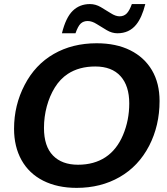

<svg xmlns="http://www.w3.org/2000/svg" viewBox="-20 -910 818 940"><path d="M453.1 -698.2Q548.8 -698.2 617.7 -663.8Q686.5 -629.4 723.9 -566.2Q761.2 -502.9 761.2 -415.5Q761.2 -294.9 710 -195.8Q658.2 -96.2 565.9 -43.2Q473.6 9.8 355 9.8Q261.2 9.8 191.4 -25.4Q122.1 -60.5 85.4 -126.2Q48.8 -191.9 48.8 -279.8Q48.8 -395 100.6 -494.1Q151.9 -593.3 243.2 -645.8Q334.5 -698.2 453.1 -698.2ZM446.3 -584.5Q367.2 -584.5 311.5 -547.9Q274.4 -523.4 248.5 -481.7Q222.7 -439.9 209 -388.7Q195.3 -337.4 195.3 -283.7Q195.3 -193.8 239.3 -148.7Q283.2 -103.5 361.8 -103.5Q440.4 -103.5 496.1 -140.1Q551.8 -176.8 582.3 -249Q612.8 -321.3 612.8 -403.8Q612.8 -489.7 570.1 -537.1Q527.3 -584.5 446.3 -584.5ZM554.7 -747.1Q528.3 -747.1 502.7 -762.2Q477.1 -777.3 453.6 -792.2Q430.2 -807.1 409.2 -807.1Q388.7 -807.1 375.2 -794.7Q361.8 -782.2 349.6 -747.1H283.2Q302.2 -824.2 336.2 -857.2Q370.1 -890.1 420.4 -890.1Q447.8 -890.1 473.4 -875.2Q499 -860.4 522.5 -845.2Q545.9 -830.1 565.4 -830.1Q586.4 -830.1 600.1 -843.8Q613.8 -857.4 625.5 -890.1H691.4Q674.8 -823.7 646.5 -789.1Q612.3 -747.1 554.7 -747.1Z"/></svg>

Font: Arimo
Style: Bold Italic
Weight: 700
Italic angle: -12°
Designer: Steve Matteson
Foundry: Monotype Imaging Inc.
Version: Version 1.33